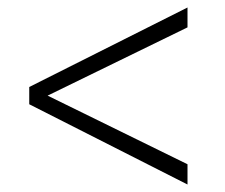

<svg xmlns="http://www.w3.org/2000/svg" viewBox="-20 -506 600 512"><path d="M480 -14 58 -228V-274L480 -486V-433L107 -251L480 -68Z"/></svg>

Font: Cairo Play Light
Style: Regular
Weight: 300
Version: Version 3.119